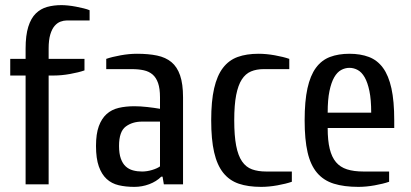

<svg xmlns="http://www.w3.org/2000/svg" viewBox="-20 -720 1605 750"><path d="M80 -530Q80 -582 90.5 -615.5Q101 -649 120 -667.5Q139 -686 164.5 -693Q190 -700 220 -700Q231 -700 246 -698.5Q261 -697 276.5 -694Q292 -691 306.5 -687.5Q321 -684 330 -680V-640H240Q229 -640 216.5 -635.5Q204 -631 193.5 -619Q183 -607 176.5 -585.5Q170 -564 170 -530V-490H310V-445Q287 -437 253.5 -431Q220 -425 190 -425H170V0H80V-425H20V-490H80Z M605 -245H535Q497 -245 471 -225.5Q445 -206 445 -150Q445 -120 452 -100.5Q459 -81 471 -70Q483 -59 499.5 -54.5Q516 -50 535 -50Q554 -50 574 -56Q594 -62 605 -70ZM505 10Q471 10 443.5 3.5Q416 -3 396.5 -21Q377 -39 366 -70Q355 -101 355 -150Q355 -197 366 -227Q377 -257 396.5 -274.5Q416 -292 443.5 -298.5Q471 -305 505 -305Q528 -305 555 -302Q582 -299 605 -295V-340Q605 -374 597.5 -395.5Q590 -417 576 -429Q562 -441 541.5 -445.5Q521 -450 495 -450H395V-490Q418 -498 451.5 -504Q485 -510 515 -510Q560 -510 593.5 -503Q627 -496 649.5 -477.5Q672 -459 683.5 -425.5Q695 -392 695 -340V0H620L615 -30H610Q591 -11 563 -0.5Q535 10 505 10Z M1010 -450Q982 -450 960.5 -441Q939 -432 924.5 -409.5Q910 -387 902.5 -348.5Q895 -310 895 -250Q895 -190 902.5 -151Q910 -112 925.5 -89.5Q941 -67 964.5 -58.5Q988 -50 1020 -50H1120V-10Q1097 -2 1063.5 4Q1030 10 1000 10Q949 10 912.5 -2.5Q876 -15 852 -45Q828 -75 816.5 -125Q805 -175 805 -250Q805 -325 816.5 -375Q828 -425 851 -455Q874 -485 908.5 -497.5Q943 -510 990 -510Q1020 -510 1053.5 -504Q1087 -498 1110 -490V-450Z M1520 -220H1260Q1260 -171 1268 -138.5Q1276 -106 1292.5 -86.5Q1309 -67 1335.5 -58.5Q1362 -50 1400 -50H1500V-10Q1477 -2 1443.5 4Q1410 10 1380 10Q1324 10 1284 -2.5Q1244 -15 1218.5 -45Q1193 -75 1181.5 -125Q1170 -175 1170 -250Q1170 -325 1181 -375Q1192 -425 1214 -455Q1236 -485 1269 -497.5Q1302 -510 1345 -510Q1388 -510 1421 -497.5Q1454 -485 1476 -455Q1498 -425 1509 -375Q1520 -325 1520 -250ZM1430 -280Q1430 -331 1423 -364.5Q1416 -398 1404.5 -418Q1393 -438 1377.5 -446.5Q1362 -455 1345 -455Q1328 -455 1312.5 -446.5Q1297 -438 1285.5 -418Q1274 -398 1267 -364.5Q1260 -331 1260 -280Z"/></svg>

Font: Cuprum
Style: Regular
Weight: 400
Designer: Jovanny Lemonad
Foundry: Jovanny Lemonad
Version: Version 1.002